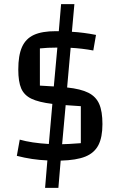

<svg xmlns="http://www.w3.org/2000/svg" viewBox="-20 -774 568 924"><path d="M272 -1 261 130H197L208 -2Q134 -5 61 -24L75 -102Q131 -86 215 -81L232 -274Q166 -282 131 -299Q96 -316 82 -348.5Q68 -381 68 -439Q68 -508 86 -548Q104 -588 143 -606Q182 -624 249 -624H263L274 -754H338L326 -621Q381 -618 442 -606L429 -531Q376 -541 320 -544L303 -353Q369 -346 405.5 -327.5Q442 -309 457.5 -273.5Q473 -238 473 -177Q473 -113 453.5 -75.5Q434 -38 391 -20.5Q348 -3 272 -1ZM239 -358 256 -545H255Q209 -545 172 -541V-362ZM369 -263 296 -268 279 -80Q302 -80 369 -85Z"/></svg>

Font: Changa
Style: Regular
Weight: 400
Designer: Eduardo Rodriguez Tunni
Foundry: Eduardo Rodriguez Tunni
Version: Version 2.002; ttfautohint (v1.5.10-5e6f)